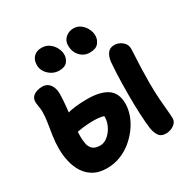

<svg xmlns="http://www.w3.org/2000/svg" viewBox="-208 -1142 1322 1345"><g transform="rotate(-30 452.5 -469.5)"><path d="M279 14Q216 14 173 -10Q130 -34 103.5 -75Q77 -116 65 -167.5Q53 -219 53 -274Q53 -324 60.5 -374Q68 -424 75.5 -470Q83 -516 83 -554Q83 -574 78.5 -601Q74 -628 74 -638Q74 -664 88 -679.5Q102 -695 124 -702Q146 -709 169 -709Q207 -709 229 -680Q251 -651 251 -605Q251 -561 245 -504.5Q239 -448 232.5 -389Q226 -330 226 -277Q226 -245 231 -215.5Q236 -186 255.5 -167Q275 -148 317 -148Q341 -148 363.5 -162Q386 -176 404 -199Q422 -222 432.5 -250Q443 -278 443 -305Q443 -314 440.5 -323.5Q438 -333 433 -344L463 -306Q441 -314 420 -318.5Q399 -323 357 -323Q321 -323 277 -318Q233 -313 187 -301L116 -417Q176 -441 220.5 -454Q265 -467 306.5 -471.5Q348 -476 398 -476Q503 -476 559 -438.5Q615 -401 615 -315Q615 -271 598.5 -224.5Q582 -178 551 -135.5Q520 -93 478.5 -59Q437 -25 386 -5.5Q335 14 279 14ZM757 10Q717 10 699.5 -17.5Q682 -45 677 -84Q671 -129 667.5 -200.5Q664 -272 664 -357Q664 -402 665 -448.5Q666 -495 668 -538Q670 -581 673 -615Q677 -656 695.5 -682.5Q714 -709 751 -709Q786 -709 814 -686Q842 -663 842 -628Q842 -611 839.5 -569.5Q837 -528 835 -472.5Q833 -417 833 -357Q833 -279 837.5 -220.5Q842 -162 846 -122.5Q850 -83 850 -61Q850 -39 836 -23Q822 -7 800.5 1.5Q779 10 757 10ZM579 -748Q533 -748 501.5 -781.5Q470 -815 470 -867Q470 -905 497 -929Q524 -953 561 -953Q595 -953 619.5 -934Q644 -915 657.5 -887.5Q671 -860 671 -833Q671 -801 650 -774.5Q629 -748 579 -748ZM330 -746Q298 -746 271 -762Q244 -778 228 -803Q212 -828 212 -856Q212 -898 235.5 -922.5Q259 -947 299 -947Q336 -947 362 -928Q388 -909 402 -881Q416 -853 416 -826Q416 -796 396.5 -771Q377 -746 330 -746Z"/></g></svg>

Font: Shantell Sans ExtraBold
Style: Regular
Weight: 800
Designer: Stephen Nixon, Anya Danilova, Shantell Martin
Foundry: Arrow Type
Version: Version 1.011;[c5ecc13dd]